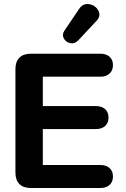

<svg xmlns="http://www.w3.org/2000/svg" viewBox="-20 -938 627 958"><path d="M57 -76.8V-593.2Q57 -630.5 76.8 -650.2Q96.5 -670 133.8 -670H481.3Q509.4 -670 526.5 -655Q543.6 -639.9 543.6 -613.4Q543.6 -586.2 526.5 -570.7Q509.4 -555.3 481.3 -555.3H193.6V-408.7H458.3Q487.2 -408.7 504.3 -393.7Q521.4 -378.6 521.4 -351.3Q521.4 -324.1 504.3 -309Q487.2 -294 458.3 -294H193.6V-114.7H481.3Q509.4 -114.7 526.5 -99.7Q543.6 -84.6 543.6 -57.3Q543.6 -30.1 526.5 -15Q509.4 0 481.3 0H133.8Q96.5 0 76.8 -19.8Q57 -39.5 57 -76.8ZM301.3 -784.9 375.2 -894.2Q394.6 -922.5 425.4 -917.1Q456.2 -911.8 470.5 -885.4Q484.8 -858.9 462.4 -835.1L370.5 -736.6Q352.6 -718 330.8 -722.6Q308.9 -727.2 298.5 -746.3Q288.1 -765.3 301.3 -784.9Z"/></svg>

Font: SN Pro Thin
Style: Regular
Weight: 200
Designer: Tobias Whetton
Foundry: Supernotes
Version: Version 1.003;Glyphs 3.3 (3324)